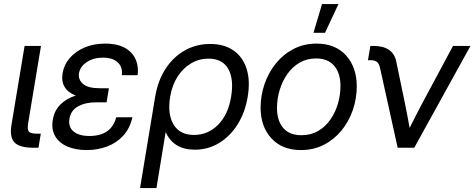

<svg xmlns="http://www.w3.org/2000/svg" viewBox="-20 -748 2402 972"><path d="M150.9 0Q79.6 0 53.7 -26.6Q27.8 -53.2 38.1 -116.2L104.5 -515.6H187.5L122.6 -125Q117.2 -92.3 126 -81.8Q134.8 -71.3 166.5 -71.3H186.5L174.8 0Z M418.9 11.7Q362.8 11.7 321 -6.3Q279.3 -24.4 259.3 -58.6Q239.3 -92.8 247.1 -140.6Q254.4 -187 284.9 -218Q315.4 -249 363.3 -264.2Q324.7 -279.3 307.4 -307.4Q290 -335.4 296.9 -377Q304.2 -420.9 333.7 -454.8Q363.3 -488.8 409.4 -508.1Q455.6 -527.3 512.7 -527.3Q599.1 -527.3 642.1 -483.4Q685.1 -439.5 676.8 -367.2H596.7Q602.1 -407.2 576.7 -431.6Q551.3 -456.1 501 -456.1Q452.1 -456.1 418.7 -433.3Q385.3 -410.6 379.9 -377Q375 -345.7 399.9 -323.5Q424.8 -301.3 485.4 -301.3H531.2L527.8 -279.8L519.5 -230H465.8Q412.1 -230 375.2 -209.5Q338.4 -189 331.5 -146.5Q324.7 -106 352.1 -82.8Q379.4 -59.6 432.6 -59.6Q543.5 -59.6 568.4 -154.3H650.4Q637.7 -98.1 604 -61.3Q570.3 -24.4 522.2 -6.3Q474.1 11.7 418.9 11.7Z M689 204.1 765.6 -258.8Q779.3 -339.8 818.1 -399.7Q856.9 -459.5 915 -492.4Q973.1 -525.4 1043.9 -525.4Q1115.2 -525.4 1162.4 -492.4Q1209.5 -459.5 1228.5 -399.4Q1247.6 -339.4 1233.9 -257.8Q1220.7 -178.2 1182.6 -117.9Q1144.5 -57.6 1088.9 -23.9Q1033.2 9.8 966.3 9.8Q859.4 9.8 819.3 -78.1H818.4L772 204.1ZM961.9 -64.9Q1033.2 -64.9 1084.2 -116.5Q1135.3 -168 1149.9 -257.8Q1165 -348.1 1135.3 -399.7Q1105.5 -451.2 1035.6 -451.2Q987.8 -451.2 947.3 -427.2Q906.7 -403.3 878.9 -359.9Q851.1 -316.4 841.3 -257.8Q827.1 -169.4 858.9 -117.2Q890.6 -64.9 961.9 -64.9Z M1503.4 11.7Q1408.2 11.7 1353.8 -47.9Q1299.3 -107.4 1299.3 -203.1Q1299.3 -264.6 1319.3 -322.8Q1339.4 -380.9 1376.7 -427Q1414.1 -473.1 1466.3 -500.2Q1518.6 -527.3 1582.5 -527.3Q1677.7 -527.3 1731.9 -467.3Q1786.1 -407.2 1786.1 -310.5Q1786.1 -248.5 1766.1 -190.7Q1746.1 -132.8 1708.7 -87.2Q1671.4 -41.5 1619.4 -14.9Q1567.4 11.7 1503.4 11.7ZM1505.9 -63.5Q1554.2 -63.5 1591.1 -85.2Q1627.9 -106.9 1653.1 -143.3Q1678.2 -179.7 1690.9 -223.9Q1703.6 -268.1 1703.6 -312.5Q1703.6 -377.4 1671.9 -414.8Q1640.1 -452.1 1580.1 -452.1Q1533.2 -452.1 1496.6 -430.7Q1460 -409.2 1434.6 -373Q1409.2 -336.9 1395.8 -292.2Q1382.3 -247.6 1382.3 -201.2Q1382.3 -137.2 1413.8 -100.3Q1445.3 -63.5 1505.9 -63.5ZM1566.9 -582 1610.4 -727.5H1693.4L1625.5 -582Z M1993.2 0 1903.8 -404.8Q1898.9 -426.3 1887.9 -434.8Q1877 -443.4 1854 -443.4H1842.8L1855 -515.6H1868.7Q1969.2 -515.6 1985.8 -438L2031.2 -218.8Q2037.6 -188.5 2043 -158.9Q2048.3 -129.4 2053.7 -100.1Q2068.4 -129.9 2083.5 -159.4Q2098.6 -189 2114.3 -218.8L2273.4 -515.6H2361.8L2077.1 0Z"/></svg>

Font: Inter Display
Style: Italic
Weight: 400
Italic angle: -9.39999°
Designer: Rasmus Andersson
Foundry: rsms
Version: Version 4.000;git-a52131595